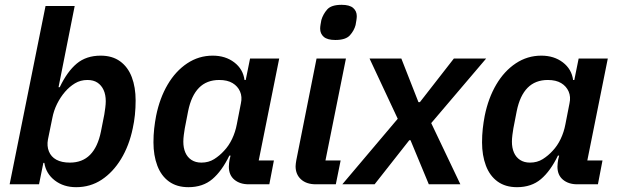

<svg xmlns="http://www.w3.org/2000/svg" viewBox="-20 -765 2573 797"><path d="M20 0 169 -740H290L223 -403H228Q259 -468 298.5 -501Q338 -534 398 -534Q446 -534 478.5 -510.5Q511 -487 527 -445Q543 -403 543 -348Q543 -317 540 -288Q537 -259 531 -232Q516 -160 482.5 -105Q449 -50 402 -19Q355 12 296 12Q244 12 207.5 -16Q171 -44 164 -89H160L142 0ZM270 -90Q322 -90 354 -122.5Q386 -155 399 -219L413 -290Q415 -302 417 -317.5Q419 -333 419 -345Q419 -372 410 -391.5Q401 -411 384.5 -422Q368 -433 343 -433Q314 -433 291 -419Q268 -405 250 -384Q231 -362 217 -334Q203 -306 197 -274L179 -186Q174 -159 183 -136.5Q192 -114 214 -102Q236 -90 270 -90Z M1098 0H1012Q976 0 953 -19Q930 -38 930 -73Q930 -80 931 -88.5Q932 -97 933 -102L937 -119H932Q901 -55 861.5 -21.5Q822 12 762 12Q714 12 681.5 -11.5Q649 -35 633 -77.5Q617 -120 617 -174Q617 -204 620 -231Q623 -258 628 -284Q643 -358 676 -414Q709 -470 757 -502Q805 -534 863 -534Q916 -534 952.5 -506Q989 -478 995 -433H1000L1018 -522H1139L1054 -99H1117ZM816 -90Q846 -90 869 -104.5Q892 -119 910 -139Q930 -160 943.5 -188.5Q957 -217 963 -249L980 -336Q986 -363 976.5 -385Q967 -407 945.5 -420Q924 -433 890 -433Q838 -433 806 -400.5Q774 -368 761 -304L747 -232Q745 -221 743 -205Q741 -189 741 -177Q741 -151 749.5 -131.5Q758 -112 775 -101Q792 -90 816 -90Z M1372 -599Q1339 -599 1324 -612Q1309 -625 1309 -646Q1309 -653 1310.5 -662.5Q1312 -672 1314 -682Q1321 -706 1338 -725.5Q1355 -745 1398 -745Q1431 -745 1446 -732Q1461 -719 1461 -698Q1461 -691 1459.5 -681.5Q1458 -672 1456 -661Q1450 -638 1432.5 -618.5Q1415 -599 1372 -599ZM1374 0H1291Q1252 0 1229.5 -20.5Q1207 -41 1207 -75Q1207 -81 1208 -87Q1209 -93 1210 -100L1294 -522H1416L1331 -99H1394Z M1535 0H1401L1631 -272L1514 -522H1646L1717 -341H1723L1864 -522H1998L1770 -254L1891 0H1760L1684 -183H1679Z M2462 0H2376Q2340 0 2317 -19Q2294 -38 2294 -73Q2294 -80 2295 -88.5Q2296 -97 2297 -102L2301 -119H2296Q2265 -55 2225.5 -21.5Q2186 12 2126 12Q2078 12 2045.5 -11.5Q2013 -35 1997 -77.5Q1981 -120 1981 -174Q1981 -204 1984 -231Q1987 -258 1992 -284Q2007 -358 2040 -414Q2073 -470 2121 -502Q2169 -534 2227 -534Q2280 -534 2316.5 -506Q2353 -478 2359 -433H2364L2382 -522H2503L2418 -99H2481ZM2180 -90Q2210 -90 2233 -104.5Q2256 -119 2274 -139Q2294 -160 2307.5 -188.5Q2321 -217 2327 -249L2344 -336Q2350 -363 2340.5 -385Q2331 -407 2309.5 -420Q2288 -433 2254 -433Q2202 -433 2170 -400.5Q2138 -368 2125 -304L2111 -232Q2109 -221 2107 -205Q2105 -189 2105 -177Q2105 -151 2113.5 -131.5Q2122 -112 2139 -101Q2156 -90 2180 -90Z"/></svg>

Font: IBM Plex Sans SemiBold
Style: Italic
Weight: 600
Italic angle: -11.31°
Designer: Mike Abbink, Paul van der Laan, Pieter van Rosmalen
Foundry: Bold Monday
Version: Version 3.201